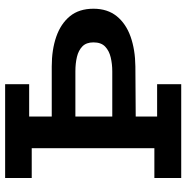

<svg xmlns="http://www.w3.org/2000/svg" viewBox="-9 -717 726 748"><g transform="rotate(-90 354.0 -343.0)"><path d="M232.7 -177V-268.6H450.3Q478.5 -268.6 504.3 -274.7Q530.1 -280.7 546.5 -296.4Q562.9 -312 562.9 -342Q562.9 -369.7 547.3 -385Q531.7 -400.2 506.2 -406.3Q480.8 -412.3 450.3 -412.3H233.5V-504.4H469.5Q534.3 -504.4 585 -486.8Q635.6 -469.2 664.8 -433.6Q694 -397.9 694 -341.8Q694 -287.2 664.8 -251.1Q635.6 -215.1 585 -197.2Q534.3 -179.3 469.5 -178.6ZM34.6 0V-104.6H255L257.3 -93.9H400V0ZM150.7 -57.9V-630.4H274.1V-57.9ZM34.6 -582.4V-686H400V-592.4H249.9L246.6 -582.4Z"/></g></svg>

Font: BioRhyme ExtraBold
Style: Regular
Weight: 800
Designer: Aoife Mooney
Foundry: Aoife Mooney Type
Version: Version 1.600;gftools[0.9.33]